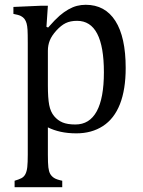

<svg xmlns="http://www.w3.org/2000/svg" viewBox="-20 -572 596 802"><path d="M180 -40V74Q180 110 182 127Q184 144 189.5 154Q195 164 205.5 171Q216 178 240 183V210H41V183Q58 178 69 172.5Q80 167 86 155.5Q92 144 94 125.5Q96 107 96 74V-392Q96 -431 95 -447.5Q94 -464 91 -474.5Q88 -485 82.5 -492.5Q77 -500 67.5 -505Q58 -510 36 -514V-543L150 -548H180L174 -460L181 -457Q211 -491 229 -506.5Q247 -522 265.5 -532.5Q284 -543 301.5 -547.5Q319 -552 338 -552Q419 -552 462 -484.5Q505 -417 505 -288Q505 -198 481 -137Q457 -76 410 -45.5Q363 -15 299 -15Q263 -15 233.5 -21.5Q204 -28 180 -40ZM180 -215Q180 -162 185.5 -133.5Q191 -105 206 -87Q221 -69 241.5 -60.5Q262 -52 295 -52Q354 -52 384 -107Q414 -162 414 -270Q414 -485 302 -485Q274 -485 254.5 -475.5Q235 -466 215.5 -444.5Q196 -423 188 -403Q180 -383 180 -360Z"/></svg>

Font: Myanglish
Style: Regular
Weight: 400
Designer: KyawKyaw ( MaYenGone)
Foundry: TattooFont3D
Version: Version 1.003 December 13, 2014